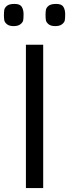

<svg xmlns="http://www.w3.org/2000/svg" viewBox="-26 -958 352 978"><path d="M106 -730H194V0H106ZM92 -854Q90 -844 78 -834.5Q66 -825 43.5 -825Q21 -825 9.5 -834.5Q-2 -844 -4 -854Q-6 -864 -6 -881Q-6 -898 -4 -908.5Q-2 -919 9.5 -928.5Q21 -938 48.5 -938Q76 -938 85 -923Q94 -908 94 -886Q94 -864 92 -854ZM304 -854Q302 -844 290 -834.5Q278 -825 255.5 -825Q233 -825 221.5 -834.5Q210 -844 208 -854Q206 -864 206 -881Q206 -898 208 -908.5Q210 -919 221.5 -928.5Q233 -938 260.5 -938Q288 -938 297 -923Q306 -908 306 -886Q306 -864 304 -854Z"/></svg>

Font: Sintony
Style: Regular
Weight: 400
Version: Version 001.001